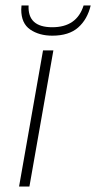

<svg xmlns="http://www.w3.org/2000/svg" viewBox="-20 -685 353 705"><path d="M138 -500H176L88 0H50ZM58 -650 59 -665H85Q81 -585 172 -585Q262 -585 287 -665H313Q301 -614 267 -584Q233 -554 172 -554Q124 -554 91 -576.5Q58 -599 58 -650Z"/></svg>

Font: Sarabun Thin
Style: Italic
Weight: 250
Italic angle: -10°
Designer: Suppakit Chalermlarp | Katatrad Co.,Ltd.
Foundry: Cadson Demak Co.,Ltd.
Version: Version 1.000; ttfautohint (v1.6)